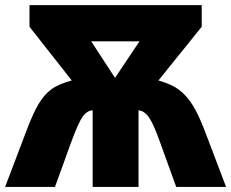

<svg xmlns="http://www.w3.org/2000/svg" viewBox="-25 -734 908 754"><path d="M522.9 -571.8H333L426.8 -428.2ZM767.1 -713.9V-628.9L597.2 -418Q647.9 -403.8 677.5 -381.8Q707 -359.9 730.5 -323Q753.9 -286.1 778.8 -221.2L862.8 0H667L606.9 -166Q580.1 -243.2 561.3 -271Q542.5 -298.8 519 -300.8V0H338.9V-300.8Q316.4 -299.8 299.1 -275.1Q281.7 -250.5 251 -166L190.9 0H-4.9L79.1 -221.2Q105.5 -291 127.4 -327.1Q149.4 -363.3 176.8 -383.5Q204.1 -403.8 256.8 -418L90.8 -628.9V-713.9Z"/></svg>

Font: Black Ops One [rus by aLiNcE]
Style: Regular
Weight: 400
Designer: James Grieshaber
Foundry: James Grieshaber
Version: Version 1.002;May 25, 2024;FontCreator 13.0.0.2680 64-bit